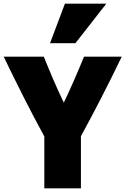

<svg xmlns="http://www.w3.org/2000/svg" viewBox="-27 -1011 682 1044"><path d="M383 -776H245L326 -991H551ZM635 -703C562 -551 488 -408 413 -270V13H214V-269C138 -408 66 -552 -7 -703H211C245 -619 281 -533 320 -453C359 -534 395 -618 430 -703Z"/></svg>

Font: Repo Black
Style: Regular
Weight: 900
Designer: Stefan Peev
Foundry: Context Ltd
Version: Version 1.502